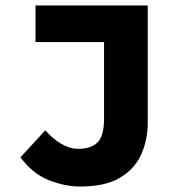

<svg xmlns="http://www.w3.org/2000/svg" viewBox="-20 -671 640 703"><path d="M273 12Q218 12 158.5 -11.5Q99 -35 55 -95L146 -194Q174 -162 205 -144Q236 -126 267 -126Q313 -126 337 -149.5Q361 -173 361 -237V-517H110V-651H521V-224Q521 -159 497 -105.5Q473 -52 419 -20Q365 12 273 12Z"/></svg>

Font: Source Code Pro ExtraBold
Style: Regular
Weight: 800
Monospace: yes
Designer: Paul D. Hunt, Teo Tuominen
Foundry: Adobe Systems Incorporated
Version: Version 1.018;hotconv 1.0.116;makeotfexe 2.5.65601